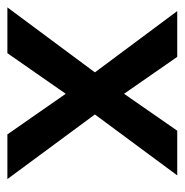

<svg xmlns="http://www.w3.org/2000/svg" viewBox="-10 -490 500 520"><g transform="rotate(90 240.0 -230.0)"><path d="M234 -158 344 0H465L290 -237L455 -460H334L234 -316L134 -460H10L176 -237L0 0H124Z"/></g></svg>

Font: NM-font
Style: Medium
Weight: 500
Designer: ""
Foundry: ""
Version: ""